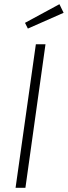

<svg xmlns="http://www.w3.org/2000/svg" viewBox="-20 -895 323 915"><path d="M263.2 -875 283.2 -834 112.8 -758.8 99.1 -786.1ZM196.8 -684.1 101.1 0H54.2L150.9 -684.1Z"/></svg>

Font: Fira Sans Compressed ExtraLight
Style: Italic
Weight: 250
Width: 3
Italic angle: -8°
Designer: Carrois Corporate & Edenspiekermann AG
Foundry: Carrois Corporate GbR & Edenspiekermann AG
Version: Version 4.203;PS 004.203;hotconv 1.0.88;makeotf.lib2.5.64775